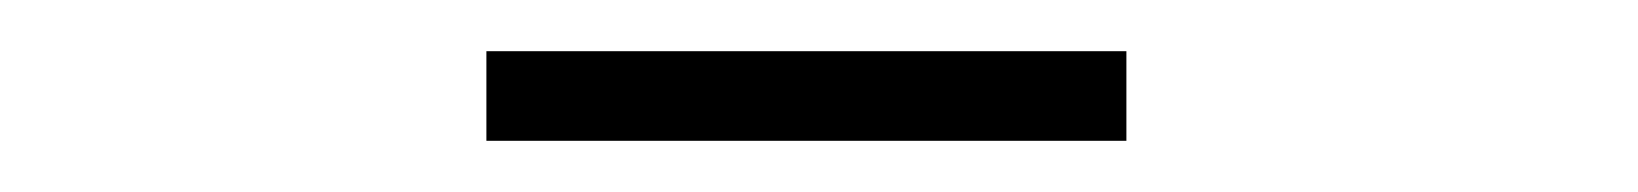

<svg xmlns="http://www.w3.org/2000/svg" viewBox="-20 -758 640 75"><path d="M170 -738H420V-703H170Z"/></svg>

Font: Constantine
Style: Regular
Weight: 400
Designer: Dukom Design
Version: Version 1.001;PS 001.001;hotconv 1.0.56;makeotf.lib2.0.21325